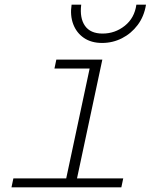

<svg xmlns="http://www.w3.org/2000/svg" viewBox="-20 -798 690 818"><path d="M254 0 370 -544H416L300 0ZM29 0 37 -38H505L497 0ZM212 -506 220 -544H393L385 -506ZM415 -615Q369 -615 337.5 -636.5Q306 -658 292 -695Q278 -732 285 -778H326Q319 -721 342 -688Q365 -655 417 -655Q470 -655 511.5 -688Q553 -721 561 -778H602Q594 -728 566.5 -691.5Q539 -655 499.5 -635Q460 -615 415 -615Z"/></svg>

Font: Azeret Mono Thin Thin
Style: Italic
Weight: 250
Italic angle: -12°
Version: Version 1.002